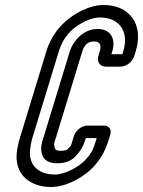

<svg xmlns="http://www.w3.org/2000/svg" viewBox="-20 -718 573 769"><path d="M367.4 -165C353.1 -118 348.7 -107 321.5 -77C300.5 -54 243.8 -19 199.8 -19C134.8 -19 93.1 -56 100.7 -120C102.3 -135 105.2 -151 110.4 -168L215.5 -512C233.3 -570 267.3 -606 319.2 -632C342.6 -643 361.1 -648 380.1 -648C455.1 -648 498.9 -595 473.5 -512L470.2 -501H426.2L429.5 -512C445.4 -564 422 -602 371 -602C313 -602 272.1 -553 259.5 -512L154.4 -168C149.2 -151 138.5 -126 150 -95C158.6 -74 180.6 -64 207.6 -64C232.6 -64 262.1 -69 283.4 -93C302.9 -114 312.7 -130 320.7 -156L323.4 -165ZM275.9 -173 270.7 -156C262.7 -130 268.8 -140 249.4 -119C249.4 -119 243.9 -114 222.9 -114C205.9 -114 202.1 -118 200.6 -123C193.4 -142 197.3 -145 204.4 -168L309.5 -512C317.2 -537 331.8 -552 355.8 -552C378.8 -552 388.1 -540 379.5 -512L374 -494C367 -471 379.9 -451 403.9 -451H461.9C485.9 -451 510.7 -470 518 -494L523.5 -512C557.5 -623 496.4 -698 395.4 -698C366.4 -698 338 -690 308.7 -676C238.3 -642 188.2 -586 165.5 -512L60.4 -168C53.9 -147 49.8 -127 47.6 -110C36.1 -20 99.5 31 184.5 31C250.5 31 322.3 -14 355.6 -51C390.5 -90 403.7 -120 418.4 -168L421.7 -179C427.8 -199 416.7 -215 396.7 -215H330.7C307.7 -215 282.9 -196 275.9 -173Z"/></svg>

Font: DIN Rundschrift
Style: EngKontKu
Weight: 400
Width: 3
Version: Version 1.027